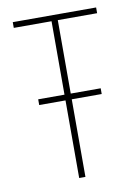

<svg xmlns="http://www.w3.org/2000/svg" viewBox="-74 -675 524 726"><g transform="rotate(-10 187.5 -312.0)"><path d="M171 0V-298H70V-320H171V-602H26V-624H346V-602H195V-320H310V-298H195V0Z"/></g></svg>

Font: Inconsolata Condensed ExtraLight
Style: Regular
Weight: 200
Width: 3
Monospace: yes
Designer: Raph Levien, Cyreal, Brenton Simpson
Foundry: Raph Levien, Cyreal, Google
Version: Version 3.100; ttfautohint (v1.8.4.7-5d5b)